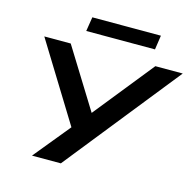

<svg xmlns="http://www.w3.org/2000/svg" viewBox="-124 -1016 1161 1144"><g transform="rotate(15 456.5 -444.5)"><path d="M172 0 366 -237 373 -195 59 -705H222L463 -316H432L744 -705H913L350 0ZM292 -801 306 -889H729L716 -801Z"/></g></svg>

Font: Nunito Sans 10pt Expanded
Style: Bold Italic
Weight: 700
Width: 7
Italic angle: -9°
Designer: Vernon Adams
Foundry: Vernon Adams
Version: Version 3.101;gftools[0.9.27]